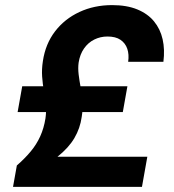

<svg xmlns="http://www.w3.org/2000/svg" viewBox="-20 -732 683 752"><path d="M31 0 46 -84Q77 -111 100 -138.5Q123 -166 137.5 -198Q152 -230 158 -268Q162 -296 159.5 -322.5Q157 -349 152 -376Q147 -403 145 -432Q143 -461 148 -493Q158 -560 195.5 -609Q233 -658 291 -685Q349 -712 419 -712Q477 -712 518 -695Q559 -678 583.5 -648Q608 -618 617 -578Q626 -538 620 -490H482Q486 -519 478.5 -541Q471 -563 452 -576Q433 -589 401 -589Q373 -589 349 -577Q325 -565 309 -542Q293 -519 288 -487Q285 -465 288 -440.5Q291 -416 296 -389Q301 -362 303 -333Q305 -304 300 -274Q294 -230 271.5 -191.5Q249 -153 205 -118H557L536 0ZM49 -293 67 -394H479L461 -293Z"/></svg>

Font: DM Sans 10pt Black
Style: Italic
Weight: 900
Italic angle: -10°
Version: Version 4.004;gftools[0.9.30]